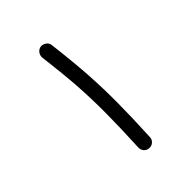

<svg xmlns="http://www.w3.org/2000/svg" viewBox="26 -224 433 433"><g transform="rotate(45 242.5 -7.0)"><path d="M75.2 1.5Q74.7 -5.4 79.1 -11.5Q83.5 -17.6 90.8 -18.1Q150.4 -25.4 195.3 -28.3Q240.2 -31.2 285.9 -31Q331.5 -30.8 393.1 -27.8Q400.4 -27.8 405.5 -22.5Q410.6 -17.1 410.2 -9.3Q410.2 -2 404.5 2.9Q398.9 7.8 391.1 7.3Q331.1 4.4 286.1 4.2Q241.2 3.9 197.3 6.8Q153.3 9.8 94.7 17.1Q87.9 17.6 82 13.2Q76.2 8.8 75.2 1.5Z"/></g></svg>

Font: Mikhak-FD ExtraLight
Style: Regular
Weight: 200
Designer: Amin Abedi
Version: Version 3.2